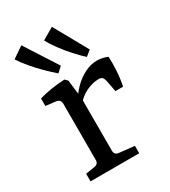

<svg xmlns="http://www.w3.org/2000/svg" viewBox="-162 -725 714 806"><g transform="rotate(-30 195.0 -321.5)"><path d="M160 -321Q173 -345 196.5 -369.5Q220 -394 250.5 -410Q281 -426 313 -426Q324 -426 338.5 -423Q353 -420 363 -415Q365 -385 362.5 -346.5Q360 -308 353 -276H316L305 -333Q302 -345 296.5 -350Q291 -355 280 -355Q251 -355 220 -340.5Q189 -326 164 -295ZM178 -322V-67Q178 -46 199 -44L272 -36V0H36V-37L80 -44Q100 -47 100 -67V-338Q100 -360 80 -363L30 -369V-405Q59 -414 92.5 -419Q126 -424 155 -425L167 -413ZM310 -481 284 -460Q264 -478 240 -504.5Q216 -531 195 -559.5Q174 -588 163 -610L220 -643ZM171 -483 146 -460Q126 -477 100.5 -502Q75 -527 52 -554.5Q29 -582 16 -603L70 -640Z"/></g></svg>

Font: Yrsa
Style: Regular
Weight: 400
Designer: Anna Giedrys (Yrsa+Rasa design), David Brezina (Yrsa art-direction, Rasa art-direction, design)
Foundry: Rosetta Type Foundry
Version: Version 2.004